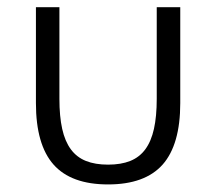

<svg xmlns="http://www.w3.org/2000/svg" viewBox="-20 -485 585 520"><path d="M272.7 14.5Q172.7 14.5 125 -39.3Q77.3 -93.2 77.3 -205.9V-465.5H140.9V-217.3Q140.9 -170 148.4 -136.1Q155.9 -102.3 171.8 -80.7Q187.7 -59.1 212.7 -49.1Q237.7 -39.1 272.7 -39.1Q307.7 -39.1 332.7 -49.1Q357.7 -59.1 373.6 -80.7Q389.5 -102.3 397 -136.1Q404.5 -170 404.5 -217.3V-465.5H468.2V-205.9Q468.2 -93.2 420.5 -39.3Q372.7 14.5 272.7 14.5Z"/></svg>

Font: Spartan
Style: Regular
Weight: 400
Designer: Matt Bailey, Mirko Velimirovic
Foundry: Matt Bailey
Version: Version 1.005